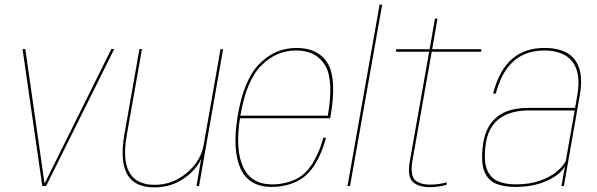

<svg xmlns="http://www.w3.org/2000/svg" viewBox="-20 -805 2582 831"><path d="M163 0H179.5L474.5 -593H462L174 -12.5H172.5L89.5 -593H77.5Z M830.5 0H841.5L945.5 -592H934.5L850.5 -116ZM594.5 -593H583.5L518.5 -224Q498.5 -110 529.8 -52Q561 6 648.5 6Q729 6 790.2 -43Q851.5 -92 863 -156.5L862 -180Q849.5 -107.5 788 -56.2Q726.5 -5 649.5 -5Q570 -5 539.8 -59Q509.5 -113 529 -222Z M1156 4 1158 -7Q1066.5 -7 1032 -83Q997 -158.5 1019.5 -299Q1044.5 -454 1110 -520.5Q1175 -586.5 1261 -586.5Q1349.5 -586.5 1388 -521Q1425 -456.5 1399 -304.5H1015.5L1013.5 -293H1409Q1410 -298 1410.5 -301.5Q1438.5 -461 1399 -529.5Q1359 -597.5 1263 -597.5Q1170 -597.5 1102 -528Q1034 -458.5 1008 -299Q985 -153.5 1021.5 -74.5Q1058 4 1156 4ZM1158 -7 1156 4Q1213 4 1262 -18.5Q1310.5 -41 1343 -93Q1374.5 -144.5 1391 -209H1379.5Q1364 -149.5 1333.5 -99Q1302.5 -48.5 1256.5 -27.5Q1209.5 -7 1158 -7Z M1484 0H1495L1634 -785H1623Z M1840 5Q1877.5 5 1912.5 -5L1914.5 -16Q1878 -6 1842 -6Q1795.5 -6 1775 -27.2Q1754.5 -48.5 1765.5 -112L1848.5 -581H2062L2064 -592H1850.5L1873.5 -724.5H1862.5L1839.5 -592H1695.5L1693.5 -581H1837.5L1753.5 -106Q1742 -39.5 1767.2 -17.2Q1792.5 5 1840 5Z M2209 4Q2258.5 4 2296 -5.2Q2333.5 -14.5 2360.2 -28.8Q2387 -43 2403 -58Q2419 -73 2425 -85L2410 0H2420.5L2488.5 -387Q2502 -462 2487.2 -508.2Q2472.5 -554.5 2434 -576Q2395.5 -597.5 2336.5 -597.5Q2296 -597.5 2261.5 -586.5Q2227 -575.5 2198.8 -552Q2170.5 -528.5 2149.2 -491Q2128 -453.5 2114 -400H2125.5Q2143.5 -466 2173.2 -507Q2203 -548 2243.8 -567.2Q2284.5 -586.5 2335 -586.5Q2390 -586.5 2426.2 -565.5Q2462.5 -544.5 2476.5 -500.2Q2490.5 -456 2477.5 -386L2469 -338H2266.5Q2240 -338 2213.2 -333.8Q2186.5 -329.5 2162.2 -318.2Q2138 -307 2118.2 -287.2Q2098.5 -267.5 2085.5 -236.8Q2072.5 -206 2068.5 -162Q2062 -93.5 2078.5 -57.8Q2095 -22 2129.2 -9Q2163.5 4 2209 4ZM2211.5 -7Q2170 -7 2138 -19.5Q2106 -32 2090 -65.8Q2074 -99.5 2080 -163Q2084.5 -214 2102.5 -246.2Q2120.5 -278.5 2147.5 -296Q2174.5 -313.5 2205.2 -320.2Q2236 -327 2266 -327H2467.5L2428.5 -107Q2416.5 -84.5 2388.2 -61.2Q2360 -38 2316 -22.5Q2272 -7 2211.5 -7Z"/></svg>

Font: Anybody Thin
Style: Italic
Weight: 100
Italic angle: -10°
Designer: Tyler Finck
Foundry: Etcetera Type Company
Version: Version 1.114;gftools[0.9.25]